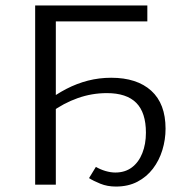

<svg xmlns="http://www.w3.org/2000/svg" viewBox="-20 -678 676 705"><path d="M405.7 7Q374 7 348.3 -3.5Q322.5 -14 306.9 -24L332.1 -65.2Q348.2 -55.8 367.3 -50.1Q386.5 -44.5 403.4 -44.5Q439.3 -44.5 464.4 -63.4Q489.5 -82.4 502.6 -115.7Q515.8 -149 515.8 -190.7Q515.8 -264.7 480.3 -300.4Q444.7 -336.1 372.4 -336.1Q317.1 -336.1 265.3 -317.7Q213.5 -299.4 166.7 -265.2L147.6 -302.6Q185.3 -331.7 223.8 -351.6Q262.3 -371.5 303.2 -382Q344.1 -392.5 388.2 -392.5Q482.9 -392.5 535.4 -344.8Q587.9 -297.1 587.9 -205.5Q587.9 -165.4 576.2 -127.1Q564.5 -88.8 541.5 -58.6Q518.5 -28.5 484.5 -10.7Q450.6 7 405.7 7ZM109.1 0V-658H185V0ZM144.1 -599.5V-658H521V-599.5Z"/></svg>

Font: Ysabeau
Style: Bold
Weight: 700
Designer: Christian Thalmann (Catharsis Fonts)
Version: Version 2.000;gftools[0.9.27.dev2+g8671c4b]